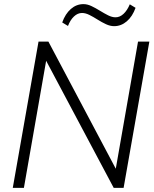

<svg xmlns="http://www.w3.org/2000/svg" viewBox="-20 -912 749 932"><path d="M650 -710H705L580 0H532L204 -617L96 0H42L167 -710H215L542 -93ZM534 -785Q515 -785 494.5 -794.5Q474 -804 453.5 -817Q433 -830 414 -839.5Q395 -849 378 -849Q357 -849 339 -832Q321 -815 310 -786L282 -803Q297 -845 324 -868.5Q351 -892 385 -892Q404 -892 424 -882.5Q444 -873 465 -860Q486 -847 505 -837.5Q524 -828 541 -828Q562 -828 580 -845Q598 -862 610 -891L638 -874Q623 -832 595.5 -808.5Q568 -785 534 -785Z"/></svg>

Font: Livvic Light
Style: Italic
Weight: 300
Italic angle: -10°
Designer: Jacques Le Bailly, Baron von Fonthausen
Version: Version 1.001; ttfautohint (v1.8.2)